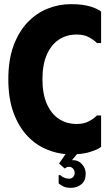

<svg xmlns="http://www.w3.org/2000/svg" viewBox="-20 -731 536 923"><path d="M20 -350Q20 -443 45 -511Q70 -579 112.5 -623.5Q155 -668 209 -689.5Q263 -711 321 -711Q377 -711 413.5 -700Q450 -689 466 -675V-524H446Q433 -538 408.5 -551.5Q384 -565 349 -565Q300 -565 263 -540.5Q226 -516 205 -468Q184 -420 184 -350Q184 -280 205 -232Q226 -184 263 -159.5Q300 -135 349 -135Q384 -135 408.5 -148.5Q433 -162 446 -176H466V-25Q450 -12 414 -1Q387 8 350 10L326 39H332Q357 39 374.5 58.5Q392 78 392 104Q392 138 371 155Q350 172 321 172Q297 172 284 165Q271 158 262 151V111H270Q277 118 288.5 123Q300 128 311 128Q325 128 332 119.5Q339 111 339 100Q339 89 331.5 80Q324 71 312 71Q304 71 299.5 73.5Q295 76 291 79L264 55L295 10Q251 6 209 -11Q155 -32 112.5 -76.5Q70 -121 45 -189Q20 -257 20 -350Z"/></svg>

Font: Phudu Light
Style: Bold
Weight: 700
Version: Version 1.005;gftools[0.9.23]